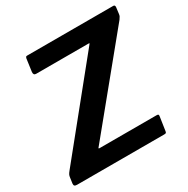

<svg xmlns="http://www.w3.org/2000/svg" viewBox="-167 -891 1021 1041"><g transform="rotate(-30 343.5 -371.0)"><path d="M23 0Q12 0 7.5 -4Q3 -8 4 -18L9 -53Q10 -63 13.5 -70Q17 -77 26 -88L459 -623Q464 -629 464.5 -630.5Q465 -632 457 -632H131Q114 -632 116 -652L127 -731Q129 -738 131 -740Q133 -742 139 -742H677Q689 -742 687 -727L682 -688Q681 -680 678.5 -675Q676 -670 669 -660L226 -119Q218 -111 227 -111H584Q592 -111 594.5 -108.5Q597 -106 596 -99L583 -12Q582 -5 579.5 -2.5Q577 0 568 0H23Z"/></g></svg>

Font: Libre Franklin SemiBold
Style: Italic
Weight: 600
Italic angle: -8°
Designer: Pablo Impallari, Rodrigo Fuenzalida, Nhung Nguyen
Foundry: Impallari Type
Version: Version 3.000